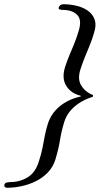

<svg xmlns="http://www.w3.org/2000/svg" viewBox="-88 -736 472 909"><path d="M211 -716Q244 -716 275 -708.5Q306 -701 328.5 -685Q351 -669 360 -643.5Q369 -618 358 -583Q348 -548 336 -519.5Q324 -491 313 -463.5Q302 -436 292 -405Q279 -362 295.5 -333Q312 -304 345 -289Q348 -288 351 -286.5Q354 -285 352 -280Q351 -276 347.5 -276Q344 -276 340 -274Q312 -264 287 -248Q262 -232 243.5 -209.5Q225 -187 216 -158Q202 -112 196 -72.5Q190 -33 174 20Q163 55 138.5 80.5Q114 106 81.5 122Q49 138 13.5 145.5Q-22 153 -55 153Q-61 153 -65 149Q-69 145 -67 138Q-65 130 -55.5 128Q-46 126 -39 126Q6 126 43.5 103Q81 80 97 25Q108 -9 113.5 -37.5Q119 -66 124 -92.5Q129 -119 138 -148Q153 -198 194 -232Q235 -266 293 -279Q297 -281 293 -283Q248 -294 226 -329Q204 -364 219 -415Q228 -444 239 -470.5Q250 -497 262 -525.5Q274 -554 284 -588Q301 -642 277.5 -665.5Q254 -689 210 -689Q203 -689 195.5 -691Q188 -693 190 -701Q192 -708 198.5 -712Q205 -716 211 -716Z"/></svg>

Font: EB Garamond
Style: Italic
Weight: 400
Italic angle: -17.2°
Designer: Georg Duffner and Octavio Pardo
Foundry: Georg Duffner
Version: Version 1.001